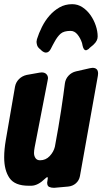

<svg xmlns="http://www.w3.org/2000/svg" viewBox="-28 -910 490 920"><path d="M440 -735Q440 -715 422 -698L418 -694Q417 -693 407 -685L400 -679Q400 -677 393 -673Q386 -669 384 -669Q373 -669 368 -690L365 -704Q357 -728 343 -745Q329 -762 310 -762Q278 -762 262.5 -748.5Q247 -735 233 -709Q229 -702 224.5 -693.5Q220 -685 215 -675Q206 -658 192 -658Q183 -658 172 -667L167 -672Q163 -676 161 -677Q152 -685 149.5 -694.5Q147 -704 147 -710Q147 -712 149 -722Q158 -751 173 -781Q188 -811 209 -835Q230 -859 257 -874.5Q284 -890 318 -890Q345 -890 367.5 -875Q390 -860 406 -837Q422 -814 431 -787Q440 -760 440 -735ZM402 -583Q412 -585 415 -585Q442 -585 442 -558Q442 -551 441 -547L355 -66Q351 -45 335.5 -31.5Q320 -18 298 -16L231 -10Q217 -10 207.5 -14.5Q198 -19 198 -35Q198 -38 200 -48Q201 -52 201 -57Q201 -61 199 -61Q195 -61 187 -53Q154 -21 123 -20H109Q43 -20 17.5 -57Q-8 -94 -8 -156Q-8 -175 -6 -196Q-4 -217 0 -240L44 -495Q48 -516 63 -531Q78 -546 100 -551L162 -562Q166 -563 172 -563Q186 -563 194 -555Q202 -547 202 -535Q202 -533 200 -523L138 -204Q135 -188 135 -177Q135 -163 142 -152.5Q149 -142 164 -142Q191 -142 210 -162Q229 -182 235 -207Q253 -303 265 -382.5Q277 -462 283 -511Q286 -532 300.5 -547.5Q315 -563 336 -568Z"/></svg>

Font: Bangerz 2
Style: Regular
Weight: 400
Designer: vernon adams
Foundry: Vernon Adams
Version: Version 2.10;December 28, 2023;FontCreator 13.0.0.2683 64-bi